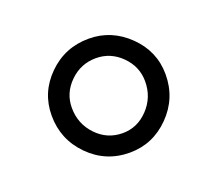

<svg xmlns="http://www.w3.org/2000/svg" viewBox="-63 -793 514 453"><g transform="rotate(-20 194.0 -567.0)"><path d="M195 -424Q135 -424 93 -466.5Q51 -509 51 -569Q51 -627 93 -668.5Q135 -710 195 -710Q252 -710 294.5 -668.5Q337 -627 337 -569Q337 -509 295 -466.5Q253 -424 195 -424ZM195 -473Q232 -473 259 -501.5Q286 -530 286 -570Q286 -607 259 -634Q232 -661 195 -661Q157 -661 129.5 -634Q102 -607 102 -570Q102 -530 129 -501.5Q156 -473 195 -473Z"/></g></svg>

Font: Red Hat Display
Style: Regular
Weight: 400
Designer: Pentagram / MCKL
Foundry: Pentagram / MCKL
Version: Version 1.003; Red Hat Display